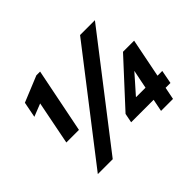

<svg xmlns="http://www.w3.org/2000/svg" viewBox="-149 -990 1246 1246"><g transform="rotate(-45 473.5 -367.5)"><path d="M124 -289.6 191.9 -633.3 207.5 -598.6 95.2 -554.2 116.2 -662.1 294.9 -735.4H329.1L239.7 -289.6ZM123.5 0 680.2 -719.7H816.4L260.3 0ZM703.6 0 750 -233.9 764.6 -305.2H763.7L716.8 -252L652.8 -179.7V-177.7H892.6L875 -85H514.2L526.9 -148.9L800.3 -445.8H902.3L813.5 0Z"/></g></svg>

Font: Reddit Sans ExtraBold
Style: Italic
Weight: 800
Italic angle: -11.25°
Designer: Stephen Hutchings
Version: Version 1.013